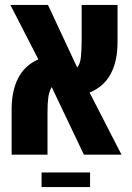

<svg xmlns="http://www.w3.org/2000/svg" viewBox="-20 -625 533 776"><path d="M27 0V-183Q27 -258 53.5 -309.5Q80 -361 135 -385L22 -605H174L292 -352Q304 -367 307 -394Q310 -421 310 -463V-605H455V-454Q455 -377 427 -325.5Q399 -274 342 -251L471 0H319L189 -273Q179 -257 175.5 -233Q172 -209 172 -174V0ZM148 131V72H344V131Z"/></svg>

Font: Noto Sans Hebrew ExtraCondensed ExtraBold
Style: Regular
Weight: 800
Width: 2
Designer: Monotype Design Team
Foundry: Monotype Imaging Inc.
Version: Version 2.004; ttfautohint (v1.8.4.7-5d5b)